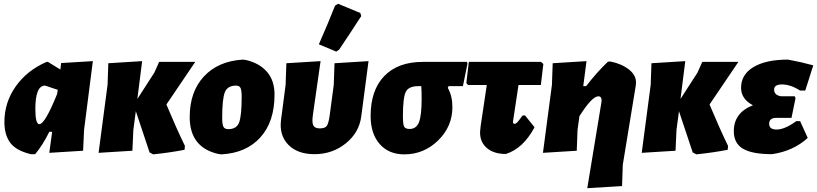

<svg xmlns="http://www.w3.org/2000/svg" viewBox="-20 -796 4277 1005"><path d="M141 11Q63 -8 33 -49.5Q3 -91 3 -157Q3 -260 62.5 -344Q122 -428 224 -472H231L296 -432L300 -466L466 -476L420 -116L415 -7L238 4L253 -106H238Q203 -35 164 11ZM165 -225Q165 -146 186 -146Q215 -146 279 -304L282 -326L216 -348Q165 -348 165 -225Z M496 4 543 -352 547 -465 724 -476 699 -278 788 -416 813 -472H1002L851 -249Q902 -127 948 -32L946 -12Q876 2 782 12L763 2L691 -214L678 -116L673 -7Z M1251 -484 1267 -482Q1337 -466 1377 -420.5Q1417 -375 1417 -301Q1417 -159 1343 -77Q1269 5 1139 12L1123 10Q973 -24 973 -183Q973 -316 1047.5 -396Q1122 -476 1251 -484ZM1216 -348Q1170 -348 1156.5 -312Q1143 -276 1143 -179Q1143 -145 1149.5 -132.5Q1156 -120 1175 -120Q1219 -120 1232 -156Q1245 -192 1245 -290Q1245 -323 1239 -335.5Q1233 -348 1216 -348Z M1734 -767 1750 -776 1866 -728 1871 -712Q1813 -622 1755 -536L1740 -526L1649 -564Q1700 -680 1734 -767ZM1626 11Q1537 11 1489 -38.5Q1441 -88 1451 -168L1475 -352L1479 -465L1658 -476L1618 -196Q1612 -155 1620 -139.5Q1628 -124 1654 -124Q1681 -124 1690.5 -137Q1700 -150 1706 -194L1727 -352L1731 -465L1909 -476L1871 -187Q1860 -102 1790 -45.5Q1720 11 1626 11Z M2096 12Q2015 12 1967.5 -42Q1920 -96 1920 -189Q1920 -324 1991.5 -398Q2063 -472 2193 -472H2424L2427 -463L2403 -345H2328L2324 -336Q2348 -294 2348 -235Q2348 -134 2273.5 -61Q2199 12 2096 12ZM2124 -121Q2159 -121 2173 -156Q2187 -191 2187 -280Q2187 -323 2185 -345H2168Q2119 -345 2104 -315Q2089 -285 2089 -187Q2089 -145 2095.5 -133Q2102 -121 2124 -121Z M2628 10Q2564 10 2527.5 -22Q2491 -54 2493 -107L2496 -137L2528 -351H2430L2421 -361L2434 -472H2812L2824 -461L2811 -351H2694L2666 -165L2665 -157Q2665 -148 2674 -148Q2680 -148 2687 -155Q2694 -162 2715 -191L2728 -192L2778 -130Q2719 -19 2628 10Z M3050 -476 3033 -345H3048Q3105 -419 3162 -473L3175 -474Q3232 -463 3271 -433Q3310 -403 3309 -363L3308 -349L3240 66L3236 178L3054 189L3128 -260L3129 -270Q3129 -292 3112 -292Q3079 -292 3013 -188L3003 -116L2999 -7L2822 4L2869 -352L2873 -465Z M3339 4 3386 -352 3390 -465 3567 -476 3542 -278 3631 -416 3656 -472H3845L3694 -249Q3745 -127 3791 -32L3789 -12Q3719 2 3625 12L3606 2L3534 -214L3521 -116L3516 -7Z M4021 11Q3917 11 3869 -17.5Q3821 -46 3821 -109Q3821 -206 3921 -245Q3859 -278 3859 -336Q3859 -406 3924 -445Q3989 -484 4105 -484Q4171 -472 4237 -454L4195 -322H4168Q4118 -354 4073 -354Q4032 -354 4032 -327Q4032 -298 4068 -292H4140L4144 -282L4123 -179H4043Q4006 -179 4006 -148Q4006 -118 4045 -118Q4088 -118 4148 -162H4168L4208 -74Q4132 -5 4021 11Z"/></svg>

Font: Alegreya Sans SC Black
Style: Italic
Weight: 900
Italic angle: -7°
Designer: Juan Pablo del Peral
Foundry: Huerta Tipografica
Version: Version 2.007